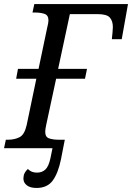

<svg xmlns="http://www.w3.org/2000/svg" viewBox="-39 -734 654 951"><path d="M142 197Q111 197 94 184Q77 171 77 150Q77 122 99 103Q108 112 118.5 116.5Q129 121 144 121Q169 121 185.5 106Q202 91 211 49L221 0H-19L-10 -42H2Q32 -42 57 -54Q82 -66 93 -114L141 -344H41L50 -393H152L195 -598Q201 -621 201 -633Q201 -659 181 -665.5Q161 -672 134 -672H122L131 -714H595L564 -540H515Q517 -558 518.5 -575Q520 -592 520 -600Q520 -630 505 -647Q490 -664 445 -664H307L249 -393H392L382 -344H239L190 -116Q185 -93 185 -81Q185 -55 204.5 -48.5Q224 -42 250 -42H282L263 55Q249 124 222 160.5Q195 197 142 197Z"/></svg>

Font: Noto Serif SemiCondensed
Style: Italic
Weight: 400
Width: 4
Italic angle: -12°
Designer: Monotype Design Team
Foundry: Monotype Imaging Inc.
Version: Version 2.013